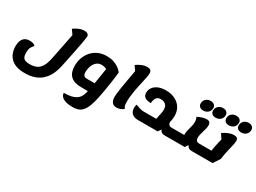

<svg xmlns="http://www.w3.org/2000/svg" viewBox="-59 -1741 4040 3035"><g transform="rotate(30 1961.0 -223.5)"><path d="M368 278Q275 278 213.5 256.5Q152 235 115 200Q78 165 59.5 124.5Q41 84 35 46Q29 8 29 -19Q29 -76 45.5 -118Q62 -160 96.5 -183.5Q131 -207 185 -207Q229 -207 254.5 -194.5Q280 -182 288 -170Q259 -141 242.5 -107.5Q226 -74 226 -15Q226 63 258 90Q290 117 364 117Q438 117 489 93Q540 69 573.5 12.5Q607 -44 627 -143L730 -658L733 -603L664 -702Q708 -734 756.5 -754.5Q805 -775 853 -775Q899 -775 917.5 -757.5Q936 -740 936 -719Q936 -706 930 -667.5Q924 -629 914 -574.5Q904 -520 891.5 -457Q879 -394 866 -330Q853 -266 841 -209Q829 -152 820 -110Q811 -67 793.5 -15.5Q776 36 745 87.5Q714 139 664.5 182.5Q615 226 542 252Q469 278 368 278Z M1284 365Q1214 365 1164 349.5Q1114 334 1087 306Q1060 278 1060 239Q1133 239 1183.5 228.5Q1234 218 1267.5 199Q1301 180 1321 155.5Q1341 131 1352.5 102.5Q1364 74 1371 45Q1379 12 1389 -39.5Q1399 -91 1409 -151.5Q1419 -212 1428.5 -272.5Q1438 -333 1446 -385.5Q1454 -438 1459 -472V-418Q1444 -427 1417 -435.5Q1390 -444 1360 -444Q1317 -444 1285 -424.5Q1253 -405 1232.5 -372Q1212 -339 1202 -299.5Q1192 -260 1192 -221Q1192 -191 1199 -172Q1206 -153 1223 -144.5Q1240 -136 1270 -136H1424V25H1257Q1123 25 1059 -36Q995 -97 995 -218Q995 -298 1020.5 -368Q1046 -438 1094 -491.5Q1142 -545 1210 -575Q1278 -605 1363 -605Q1429 -605 1480 -589Q1531 -573 1567.5 -549.5Q1604 -526 1625 -504.5Q1646 -483 1651 -472Q1651 -464 1646.5 -426Q1642 -388 1634 -330.5Q1626 -273 1615 -204.5Q1604 -136 1592 -67Q1573 39 1552.5 114Q1532 189 1507 238Q1482 287 1450.5 315Q1419 343 1378 354Q1337 365 1284 365Z M1896 25Q1838 25 1812 -12Q1786 -49 1786 -107Q1786 -134 1790.5 -173.5Q1795 -213 1802.5 -261.5Q1810 -310 1819 -363Q1828 -416 1837.5 -468.5Q1847 -521 1856 -570Q1865 -619 1871 -658L1903 -568L1809 -702Q1853 -734 1901.5 -754.5Q1950 -775 2001 -775Q2045 -775 2063 -757.5Q2081 -740 2081 -704Q2081 -680 2074.5 -643.5Q2068 -607 2058 -561.5Q2048 -516 2036.5 -464.5Q2025 -413 2015 -357.5Q2005 -302 1998.5 -246.5Q1992 -191 1992 -138Q1992 -103 1995.5 -82.5Q1999 -62 2006 -49.5Q2013 -37 2023 -24Q1995 1 1961.5 13Q1928 25 1896 25Z M2778 25Q2729 25 2706.5 -0.5Q2684 -26 2684 -78L2757 -27H2626L2745 -201Q2745 -173 2760.5 -154.5Q2776 -136 2810 -136H2920L2894 25ZM2290 25Q2218 25 2179 -10.5Q2140 -46 2140 -114Q2140 -131 2142.5 -146Q2145 -161 2151 -175Q2187 -161 2224.5 -148.5Q2262 -136 2299 -136H2608L2525 -76Q2524 -99 2529.5 -129Q2535 -159 2543 -193Q2551 -227 2557 -260Q2563 -293 2563 -320Q2563 -382 2528 -412Q2493 -442 2442 -442Q2388 -442 2362.5 -409Q2337 -376 2332 -308Q2294 -308 2260.5 -317Q2227 -326 2206.5 -350Q2186 -374 2186 -417Q2186 -467 2215 -509Q2244 -551 2301 -577Q2358 -603 2442 -603Q2539 -603 2610.5 -567Q2682 -531 2721 -467.5Q2760 -404 2760 -320Q2760 -284 2754 -247.5Q2748 -211 2740.5 -178Q2733 -145 2727 -120.5Q2721 -96 2722 -84L2650 25ZM2894 25 2920 -136Q2938 -136 2941.5 -114.5Q2945 -93 2939 -55Q2933 -18 2922.5 3.5Q2912 25 2894 25Z M2895 25 2921 -136H3107L3041 -70V-138Q3041 -170 3045.5 -197Q3050 -224 3056.5 -248Q3063 -272 3069.5 -295Q3076 -318 3080.5 -341.5Q3085 -365 3085 -391Q3085 -419 3079.5 -443.5Q3074 -468 3064 -481Q3108 -504 3150.5 -517Q3193 -530 3227 -530Q3266 -530 3282.5 -511.5Q3299 -493 3299 -459Q3299 -432 3291.5 -400Q3284 -368 3273.5 -334.5Q3263 -301 3255.5 -268.5Q3248 -236 3248 -208Q3248 -172 3264.5 -154Q3281 -136 3315 -136H3401L3375 25H3273Q3224 25 3201.5 -0.5Q3179 -26 3179 -78L3227 -27H3178L3144 25ZM3375 25 3401 -136Q3419 -136 3422.5 -114.5Q3426 -93 3420 -55Q3414 -18 3403.5 3.5Q3393 25 3375 25ZM2895 25Q2877 25 2873.5 3Q2870 -19 2876 -56Q2882 -93 2892.5 -114.5Q2903 -136 2921 -136ZM3332 -620Q3291 -620 3267 -641.5Q3243 -663 3243 -697Q3243 -749 3277.5 -780.5Q3312 -812 3364 -812Q3405 -812 3429.5 -790.5Q3454 -769 3454 -734Q3454 -683 3419.5 -651.5Q3385 -620 3332 -620ZM3106 -620Q3065 -620 3041 -641.5Q3017 -663 3017 -697Q3017 -749 3051.5 -780.5Q3086 -812 3138 -812Q3179 -812 3203.5 -790.5Q3228 -769 3228 -734Q3228 -683 3193.5 -651.5Q3159 -620 3106 -620Z M3376 25 3402 -136H3614L3536 -114Q3540 -147 3545.5 -180Q3551 -213 3557.5 -245Q3564 -277 3571 -306Q3578 -335 3584.5 -361Q3591 -387 3596 -408L3595 -355L3530 -454Q3575 -486 3627 -507.5Q3679 -529 3726 -529Q3766 -529 3784 -512.5Q3802 -496 3802 -464Q3802 -445 3796.5 -415Q3791 -385 3782 -347.5Q3773 -310 3763 -268Q3753 -226 3745 -182.5Q3737 -139 3732 -97L3652 25ZM3376 25Q3358 25 3354.5 3Q3351 -19 3357 -56Q3363 -93 3373.5 -114.5Q3384 -136 3402 -136ZM3800 -620Q3759 -620 3735 -641.5Q3711 -663 3711 -697Q3711 -749 3745.5 -780.5Q3780 -812 3832 -812Q3873 -812 3897.5 -790.5Q3922 -769 3922 -734Q3922 -683 3887.5 -651.5Q3853 -620 3800 -620ZM3574 -620Q3533 -620 3509 -641.5Q3485 -663 3485 -697Q3485 -749 3519.5 -780.5Q3554 -812 3606 -812Q3647 -812 3671.5 -790.5Q3696 -769 3696 -734Q3696 -683 3661.5 -651.5Q3627 -620 3574 -620Z"/></g></svg>

Font: Lemonada
Style: Regular
Weight: 400
Designer: Mohamed Gaber (Arabic), Eduardo Tunni (Latin)
Foundry: Kief Type Foundry
Version: Version 4.005